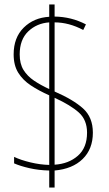

<svg xmlns="http://www.w3.org/2000/svg" viewBox="-20 -780 487 858"><path d="M200 -18Q153 -19 111.5 -28.5Q70 -38 43 -50V-79Q72 -65 115.5 -54.5Q159 -44 200 -43V-354Q153 -375 117.5 -398.5Q82 -422 61.5 -455Q41 -488 41 -537Q41 -612 86 -656.5Q131 -701 200 -705V-760H224V-706Q299 -705 364 -671L352 -646Q288 -680 224 -680V-371Q307 -335 351 -295.5Q395 -256 395 -187Q395 -114 349.5 -69.5Q304 -25 224 -18V58H200ZM200 -680Q144 -676 106 -639.5Q68 -603 68 -537Q68 -495 85 -467.5Q102 -440 131.5 -420Q161 -400 200 -382ZM224 -44Q287 -48 328 -84Q369 -120 369 -187Q369 -244 332.5 -277Q296 -310 224 -343Z"/></svg>

Font: Noto Sans Lao Looped Condensed Thin
Style: Regular
Weight: 100
Width: 3
Designer: Mark Frömberg, Ben Mitchell
Foundry: The Fontpad Ltd
Version: Version 1.002; ttfautohint (v1.8.4.7-5d5b)